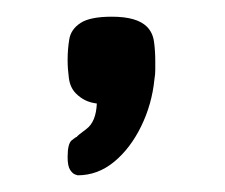

<svg xmlns="http://www.w3.org/2000/svg" viewBox="-20 -120 270 230"><path d="M73 90Q73 90 70 89Q67 88 64 83.5Q61 79 61 68Q61 52 66 48Q71 44 72 44Q72 43 83.5 34.5Q95 26 96 4Q88 3 82 0Q76 -3 71 -8Q64 -15 62.5 -26.5Q61 -38 61 -48Q61 -61 63 -73Q65 -85 76.5 -92.5Q88 -100 114 -100Q144 -100 156 -88Q163 -81 164.5 -70Q166 -59 166 -47Q166 -41 166 -36Q166 -31 165 -25Q162 5 149 31.5Q136 58 116.5 74Q97 90 73 90Z"/></svg>

Font: Fredoka Expanded
Style: Regular
Weight: 400
Width: 7
Designer: Ben Nathan
Foundry: Milena B. Brandão, Ben Nathan
Version: Version 2.001